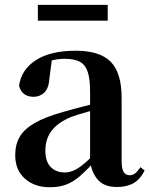

<svg xmlns="http://www.w3.org/2000/svg" viewBox="-20 -763 625 799"><path d="M186.6 16.2Q124.2 16.2 83.8 -19.4Q43.3 -54.9 43.3 -117.6Q43.3 -161.2 62 -193.6Q80.7 -226.1 125.1 -251.5Q169.6 -277 245.4 -297.9Q284.8 -309.4 334.4 -322Q384 -334.6 424 -344.4V-318.9Q384 -308.9 344 -297.6Q303.9 -286.4 277.1 -276.7Q223.3 -254.9 196.1 -220.6Q168.8 -186.4 168.8 -135.9Q168.8 -90.4 191.1 -67.9Q213.3 -45.3 250 -45.3Q266.3 -45.3 284.7 -52.6Q303.1 -59.9 327.4 -79.7Q351.8 -99.4 385.3 -135.5L400.8 -82.4H365.7Q336.6 -50.6 311.2 -28.7Q285.7 -6.8 256.4 4.7Q227 16.2 186.6 16.2ZM466.1 15.2Q414.6 15.2 387.9 -14.2Q361.2 -43.6 354.9 -94V-96.5V-381.4Q354.9 -434.7 344.8 -464.5Q334.7 -494.3 311.6 -506.3Q288.5 -518.3 250 -518.3Q224.4 -518.3 197.3 -512.2Q170.2 -506.1 133.8 -491.2L196.1 -516.3L185.9 -439.2Q183.3 -395.9 164.6 -378Q145.8 -360.2 120.3 -360.2Q71.1 -360.2 59.2 -406.5Q68.9 -473.5 129.4 -512.7Q189.9 -551.9 295.1 -551.9Q395.4 -551.9 440.7 -505.9Q486.1 -459.8 486.1 -356.2V-94.8Q486.1 -60.3 494.8 -47Q503.6 -33.8 519.7 -33.8Q531.3 -33.8 541.3 -40.9Q551.3 -48.1 564.7 -67.2L581.9 -53.4Q564 -17.5 536.2 -1.1Q508.4 15.2 466.1 15.2ZM137.6 -677.1V-742.8H428.2V-677.1Z"/></svg>

Font: Source Han Serif JP VF
Style: Regular
Weight: 250
Designer: Ryoko NISHIZUKA 西塚涼子 (kana & ideographs); Frank Grießhammer (Latin, Greek & Cyrillic); Wenlong ZHANG 张文龙 (bopomofo); San
Foundry: Adobe
Version: Version 2.001;hotconv 1.1.0;makeotfexe 2.6.0